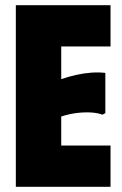

<svg xmlns="http://www.w3.org/2000/svg" viewBox="-20 -720 469 740"><path d="M406 -700V-541H216V-415Q245 -425 274.5 -431.5Q304 -438 332.5 -440Q361 -442 386 -439V-284L375 -278Q356 -285 330.5 -286.5Q305 -288 276 -284.5Q247 -281 216 -271V-159H406V0H41V-700Z"/></svg>

Font: Phudu ExtraBold
Style: Regular
Weight: 800
Version: Version 1.005;gftools[0.9.23]